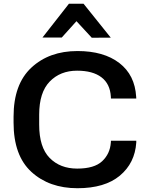

<svg xmlns="http://www.w3.org/2000/svg" viewBox="-20 -1001 788 1036"><path d="M53.2 -339.4Q53.2 -161.6 149.4 -73.5Q245.6 14.6 397.9 14.6Q545.4 14.6 626.7 -53.2Q708 -121.1 715.3 -231.9V-241.7H578.6L578.1 -231.9Q573.7 -170.9 531.2 -131.1Q488.8 -91.3 396.5 -91.3Q304.7 -91.3 248 -148.7Q191.4 -206.1 191.4 -328.6V-382.3Q191.4 -502.4 248.3 -561Q305.2 -619.6 396 -619.6Q480.5 -619.6 527.3 -584Q574.2 -548.3 578.1 -479.5L578.6 -469.2H715.3L714.8 -478.5Q708 -596.2 624 -660.9Q540 -725.6 397.9 -725.6Q245.6 -725.6 149.4 -636.2Q53.2 -546.9 53.2 -371.6ZM430.7 -981H352.1L209 -798.3H313L392.6 -886.7L475.1 -797.4L577.6 -797.9Z"/></svg>

Font: Roboto Flex
Style: wght 600 wdth 140 opsz 13.0 GRAD 0.00 slnt 0.00 XTRA 468 XOPQ 96 YOPQ 79 YTLC 514 YTUC 712 YTAS 750 YTDE -203.00 YTFI 738
Weight: 600
Width: 8
Designer: Berlow after Robertson
Foundry: Google
Version: Version 3.100